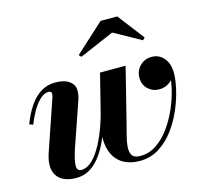

<svg xmlns="http://www.w3.org/2000/svg" viewBox="-104 -819 992 943"><g transform="rotate(-15 392.5 -347.5)"><path d="M494 10Q460.5 10 431.4 -0.5Q402.3 -11 381.4 -34.4Q360.5 -57.8 351.3 -95.6Q342 -133.5 349 -188L417.3 -460H547.3L481.3 -195.8Q473.5 -164.3 464.8 -132.1Q456 -100 453.8 -73Q451.5 -46 462.1 -29.5Q472.8 -13 503.3 -13Q548 -13 585.9 -38.5Q623.8 -64 653.4 -105.1Q683 -146.2 703.8 -193.9Q724.5 -241.5 735.3 -286.5Q746 -331.5 746 -364Q746 -402.5 729 -425.7Q712 -449 681 -449V-468Q705.5 -468 723.6 -455.4Q741.8 -442.7 751.8 -424.4Q761.8 -406 761.8 -387Q761.8 -348.7 736.8 -326.9Q711.8 -305 678.5 -305Q645 -305 621.3 -326.9Q597.5 -348.7 597.5 -384.5Q597.5 -420.7 621.8 -444.9Q646 -469 681 -469Q719 -469 743.3 -440.4Q767.5 -411.7 767.5 -364Q767.5 -331 756.8 -283.4Q746 -235.7 724.4 -184.9Q702.8 -134 670.1 -89.7Q637.5 -45.5 593.5 -17.7Q549.5 10 494 10ZM172 10Q125.3 10 97.2 -8.7Q69.2 -27.5 62.2 -61.5Q55.2 -95.5 70.5 -141L158.2 -397.7Q159.7 -402.2 161.4 -408.5Q163 -414.7 163 -419.7Q163 -434.2 147.7 -434.2Q129.5 -434.2 110.1 -418.9Q90.8 -403.5 71.5 -373.1Q52.3 -342.7 34.3 -297.7L15.3 -304.2Q34.3 -354.2 59.4 -391.5Q84.5 -428.7 117.3 -449.4Q150 -470 192.5 -470Q237.3 -470 262.5 -451.6Q287.8 -433.2 287.8 -404.5Q287.8 -392.7 285.4 -379.4Q283 -366 279 -355.5L203.5 -136.8Q183.5 -77.8 183.3 -49.6Q183 -21.5 206.3 -21.5Q230.5 -21.5 254.4 -41.3Q278.3 -61 300 -96.8Q321.8 -132.5 340.8 -181Q359.8 -229.5 374 -287H389.8Q379.3 -244.8 365.3 -202.4Q351.3 -160 333 -121.9Q314.8 -83.8 291.4 -54Q268 -24.3 238.4 -7.1Q208.8 10 172 10ZM349 -558.5 338.3 -569.8 485.5 -704.5H570.3L673.5 -569.8L662.5 -558.5L525.5 -634.5Z"/></g></svg>

Font: Bodoni Moda
Style: Italic
Weight: 400
Italic angle: -13°
Designer: Owen Earl
Foundry: indestructible type
Version: Version 2.005